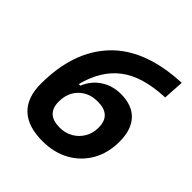

<svg xmlns="http://www.w3.org/2000/svg" viewBox="-192 -828 970 970"><g transform="rotate(45 293.0 -343.0)"><path d="M262.7 9.8Q159.2 9.8 105.7 -40.5Q52.2 -90.8 52.2 -189.5Q52.2 -421.4 177.2 -553.5Q302.2 -685.5 552.2 -696.3L545.4 -585Q389.6 -578.6 305.2 -514.2Q220.7 -449.7 189 -324.2H200.2Q223.1 -379.4 269.5 -409.4Q315.9 -439.5 375 -439.5Q456.1 -439.5 498.3 -394Q540.5 -348.6 540.5 -264.2Q540.5 -183.1 505.4 -121.3Q470.2 -59.6 407.7 -24.9Q345.2 9.8 262.7 9.8ZM276.4 -100.1Q315.9 -100.1 347.4 -118.4Q378.9 -136.7 397.2 -168.2Q415.5 -199.7 415.5 -239.3Q415.5 -329.6 319.8 -329.6Q256.8 -329.6 218.3 -291Q179.7 -252.4 179.7 -189.9Q179.7 -100.1 276.4 -100.1Z"/></g></svg>

Font: Cascadia Code PL SemiBold
Style: Italic
Weight: 600
Italic angle: -10°
Monospace: yes
Designer: Aaron Bell
Foundry: Saja Typeworks
Version: Version 2404.023; ttfautohint (v1.8.4)